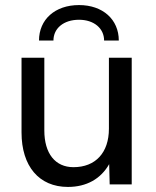

<svg xmlns="http://www.w3.org/2000/svg" viewBox="-20 -728 615 758"><path d="M248 10C322 10 378 -22 411 -80L413 0H500V-500H410V-220C410 -125 357 -68 270 -68C198 -68 155 -122 155 -213V-500H65V-205C65 -72 134 10 248 10ZM391 -568H449C449 -651 386 -708 292 -708C197 -708 134 -651 134 -568H191C191 -616 231 -650 292 -650C351 -650 391 -616 391 -568Z"/></svg>

Font: Gully
Style: Regular
Weight: 400
Designer: jaikishan Patel
Foundry: MagicType
Version: Version 1.000;Glyphs 3.2 (3242)